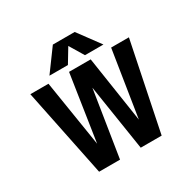

<svg xmlns="http://www.w3.org/2000/svg" viewBox="-201 -1175 1403 1389"><g transform="rotate(-30 500.0 -480.0)"><path d="M502 -897.5 430.7 -779.3H276.4L410.2 -961.9H592.8L727.5 -779.3H573.2ZM677.7 -180.7 764.6 -732.4H913.1L762.7 2H587.9L502 -548.8L415 2H240.2L89.8 -732.4H241.2L329.1 -180.7L413.1 -732.4H593.8Z"/></g></svg>

Font: Gen Shin Gothic Monospace Bold
Style: Bold
Weight: 700
Designer: [Source Han Sans]
Ryoko NISHIZUKA  (kana & ideographs); Paul D. Hunt (Latin, Greek & Cyrillic); Wenlong ZHANG  (bopomofo
Version: Version 1.002.20150607